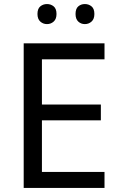

<svg xmlns="http://www.w3.org/2000/svg" viewBox="-20 -928 596 948"><path d="M496 0H97V-714H496V-635H187V-412H478V-334H187V-79H496ZM165 -859Q165 -885 179 -896.5Q193 -908 212 -908Q231 -908 245 -896.5Q259 -885 259 -859Q259 -834 245 -821.5Q231 -809 212 -809Q193 -809 179 -821.5Q165 -834 165 -859ZM353 -859Q353 -885 366.5 -896.5Q380 -908 399 -908Q418 -908 432 -896.5Q446 -885 446 -859Q446 -834 432 -821.5Q418 -809 399 -809Q380 -809 366.5 -821.5Q353 -834 353 -859Z"/></svg>

Font: Noto Sans Limbu
Style: Regular
Weight: 400
Designer: Monotype Design Team
Foundry: Monotype Imaging Inc.
Version: Version 2.004; ttfautohint (v1.8.4.7-5d5b)